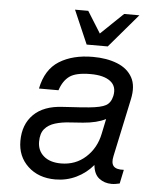

<svg xmlns="http://www.w3.org/2000/svg" viewBox="-54 -788 725 853"><g transform="rotate(5 309.0 -361.5)"><path d="M524 -51 511 11Q502 13 493 14.5Q484 16 475 16Q443 16 419.5 -2Q396 -20 392 -61Q361 -24 317.5 -3Q274 18 224 18Q149 18 102 -26Q55 -70 55 -139Q55 -213 100 -257.5Q145 -302 230 -306Q253 -308 277 -309Q301 -310 346 -314Q399 -319 420.5 -331Q442 -343 449 -374Q458 -417 428.5 -439.5Q399 -462 340 -462Q275 -462 246.5 -441.5Q218 -421 204 -378H117Q134 -464 194 -501.5Q254 -539 344 -539Q406 -539 452.5 -520.5Q499 -502 520 -464Q541 -426 528 -366L473 -108Q466 -77 478 -63Q490 -49 524 -51ZM412 -202 426 -269Q387 -249 325 -244L268 -240Q231 -238 201.5 -229Q172 -220 155 -200Q138 -180 138 -143Q138 -103 166 -79Q194 -55 243 -55Q308 -55 353.5 -96.5Q399 -138 412 -202ZM533 -741 405 -591H311L246 -741H305L365 -645L465 -741Z"/></g></svg>

Font: Fragment Mono SC
Style: Italic
Weight: 400
Italic angle: -12°
Monospace: yes
Designer: Wei Huang based on Nimbus Sans by URW Studio, based on Helvetica by Max Miedinger.
Foundry: Wei Huang
Version: Version 1.012; ttfautohint (v1.8.4.7-5d5b)